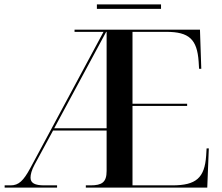

<svg xmlns="http://www.w3.org/2000/svg" viewBox="-20 -848 1004 868"><path d="M418 -808H708V-828H418ZM1 0H238V-10H180C138 -10 118 -20 118 -45C118 -59 123 -79 136 -103L220 -258H462V-75C462 -24 441 -10 389 -10H368V0H917L924 -177H914L912 -144C905 -44 867 -10 759 -10H579V-369H826V-379H579V-704H732C835 -704 871 -670 878 -570L880 -537H890L884 -714H317V-704H448L117 -88C86 -31 65 -10 28 -10H1ZM225 -268 460 -704H462V-268Z"/></svg>

Font: Noto Serif Display Medium
Style: Regular
Weight: 500
Designer: Monotype Design Team
Foundry: Monotype Imaging Inc.
Version: Version 2.009